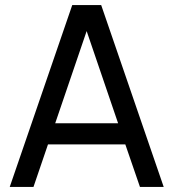

<svg xmlns="http://www.w3.org/2000/svg" viewBox="-20 -740 686 760"><path d="M628 0H534L476 -168.5H170L112.5 0H18.5L266 -720H380.5ZM447.5 -252 323 -617 198.5 -252Z"/></svg>

Font: Vela Sans Med
Style: Regular
Weight: 500
Designer: Principal design: Mikhail Sharanda - project Manrope.
Design modification: Ravid Balaliev
Foundry: Mikhail Sharanda
Version: Version 1.001